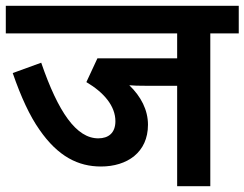

<svg xmlns="http://www.w3.org/2000/svg" viewBox="-20 -642 843 662"><path d="M803.2 -526.9V-622.1H0V-526.9H590.8V-440.9H315.9L277.8 -358.9C338.4 -323.2 377.9 -276.4 377.9 -224.1C377.9 -183.6 354 -165 318.8 -165C243.2 -165 180.7 -255.4 122.1 -425.8L23.9 -390.1C52.7 -306.6 83 -241.7 115.7 -195.3C180.2 -101.6 250.5 -67.9 328.1 -67.9C418 -67.9 490.2 -116.2 490.2 -211.9C490.2 -262.7 466.3 -309.1 425.8 -348.1C438.5 -346.7 458 -346.2 484.9 -346.2H590.8V0H705.1V-526.9Z"/></svg>

Font: Noto Reveo Sans
Style: Regular
Weight: 600
Designer: Monotype Design Team
Foundry: Monotype Imaging Inc.
Version: Version 2.007